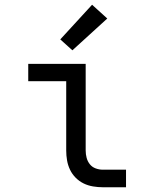

<svg xmlns="http://www.w3.org/2000/svg" viewBox="-20 -789 640 809"><path d="M413 0Q393 0 372 -3.5Q351 -7 332.5 -16Q314 -25 299 -40Q284 -55 275 -74Q266 -93 262.5 -113.5Q259 -134 259 -155V-447H99V-520H341V-155Q341 -139 345 -124Q349 -109 358.5 -97Q368 -85 383 -79.5Q398 -74 413 -74H511V0ZM285 -577 234 -623 368 -769 432 -711Z"/></svg>

Font: Iosevka Custom Extended
Style: Regular
Weight: 400
Width: 7
Monospace: yes
Designer: Belleve Invis
Foundry: Belleve Invis
Version: Version 11.2.4; ttfautohint (v1.8.4)